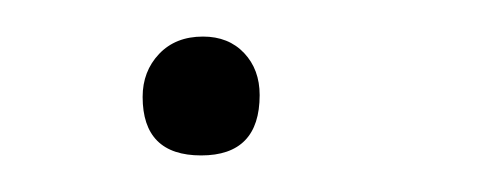

<svg xmlns="http://www.w3.org/2000/svg" viewBox="-20 -82 270 105"><path d="M91 -62Q105 -62 113.5 -53Q122 -44 122 -30Q122 3 90 3Q58 3 58 -29Q58 -43 67 -52.5Q76 -62 91 -62Z"/></svg>

Font: Alegreya Sans Light
Style: Italic
Weight: 300
Italic angle: -7°
Designer: Juan Pablo del Peral
Foundry: Huerta Tipografica
Version: Version 2.007